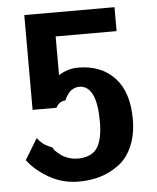

<svg xmlns="http://www.w3.org/2000/svg" viewBox="-51 -727 645 791"><g transform="rotate(-5 271.0 -331.5)"><path d="M33 -87 86 -174Q93 -163 103 -154.5Q113 -146 119 -142.5Q125 -139 135 -134.5Q145 -130 146 -130V-131L155 -116V-117Q196 -72 257 -75Q310 -79 330.5 -114.5Q351 -150 351 -218Q351 -369 278 -369Q272 -369 266 -367.5Q260 -366 255 -363.5Q250 -361 245.5 -358Q241 -355 237.5 -351Q234 -347 231.5 -343.5Q229 -340 226 -335.5Q223 -331 222 -328.5Q221 -326 219 -322L217 -318Q190 -316 178 -291H79V-683H452V-584H200V-424Q238 -448 281 -448Q375 -448 431 -389Q487 -330 487 -217Q487 -155 467 -107.5Q447 -60 412 -33Q377 -6 335 7Q293 20 244 20Q177 20 121.5 -11.5Q66 -43 33 -87Z"/></g></svg>

Font: Coval
Style: Bold
Weight: 700
Foundry: Context Ltd
Version: Version 001.000